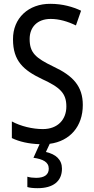

<svg xmlns="http://www.w3.org/2000/svg" viewBox="-20 -744 494 1004"><path d="M304 138C304 91 272 62 220 51L240 8C346 -6 413 -83 413 -195C413 -293 362 -348 259 -396C166 -441 135 -468 135 -540C135 -602 175 -645 245 -645C289 -645 334 -632 377 -611L404 -688C362 -708 307 -724 244 -724C129 -725 47 -649 48 -538C48 -425 103 -377 199 -331C295 -287 327 -256 327 -187C327 -120 283 -69 204 -69C150 -69 88 -84 42 -109V-22C81 -3 130 8 187 10L155 81C204 88 235 103 235 138C235 168 214 186 169 186C153 186 136 184 123 180V234C135 238 154 240 177 240C258 240 304 204 304 138Z"/></svg>

Font: Noto Sans Gujarati Condensed
Style: Regular
Weight: 400
Width: 3
Designer: Jelle Bosma - Monotype Design Team, Universal Thirst
Foundry: Monotype Imaging Inc.
Version: Version 2.106